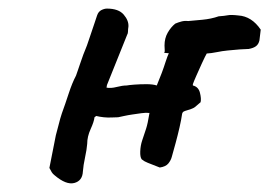

<svg xmlns="http://www.w3.org/2000/svg" viewBox="-20 -421 627 447"><path d="M362 -298Q364 -300 363.5 -304Q363 -308 363 -315Q363 -332 370.5 -345Q378 -358 388 -366Q395 -369 402.5 -371Q410 -373 418 -372Q430 -373 451 -375Q472 -377 489 -383Q503 -384 510.5 -385.5Q518 -387 535 -385Q566 -383 587 -352L584 -327Q582 -318 576 -313.5Q570 -309 559 -307Q552 -307 538.5 -306Q525 -305 510.5 -303.5Q496 -302 487 -300Q473 -297 457 -296Q441 -295 432 -292ZM403 -365Q417 -373 436 -370.5Q455 -368 467 -354.5Q479 -341 472 -316Q470 -312 463.5 -300.5Q457 -289 450 -273.5Q443 -258 437 -244.5Q431 -231 429 -225V-222Q442 -219 445.5 -205Q449 -191 447 -183Q438 -175 433.5 -171.5Q429 -168 415 -164Q411 -163 408 -161.5Q405 -160 404 -156Q402 -142 398 -124.5Q394 -107 389 -88.5Q384 -70 380 -56Q378 -48 372 -40.5Q366 -33 352 -31Q332 -39 324 -42Q316 -45 310 -50Q306 -55 306.5 -68.5Q307 -82 311 -94Q316 -109 320 -121Q324 -133 328 -158Q320 -159 309.5 -157.5Q299 -156 288.5 -154.5Q278 -153 269 -151Q260 -149 255 -148Q249 -148 240 -147.5Q231 -147 221.5 -148Q212 -149 204 -151L200 -148Q199 -138 191 -120.5Q183 -103 183 -86Q182 -73 178 -54.5Q174 -36 173 -22Q172 0 153 5Q134 10 107 -13Q103 -16 100.5 -20Q98 -24 95 -30L110 -106Q114 -120 117 -132.5Q120 -145 124 -157Q132 -179 140 -203.5Q148 -228 157 -245Q158 -248 161 -256.5Q164 -265 167.5 -275.5Q171 -286 174 -294Q177 -302 178 -304Q182 -313 188 -331.5Q194 -350 200 -367Q206 -384 206 -385Q209 -394 216 -397.5Q223 -401 229 -401Q256 -401 268 -387Q280 -373 279 -359Q278 -353 278 -348Q278 -343 276 -340L229 -223L228 -217Q238 -215 251.5 -218.5Q265 -222 275 -222Q280 -223 293 -224Q306 -225 321 -225Q336 -225 345 -222Q358 -253 365.5 -277Q373 -301 389 -329Q390 -331 393.5 -343Q397 -355 403 -365Z"/></svg>

Font: Caveat SemiBold
Style: Regular
Weight: 600
Designer: Pablo Impallari
Foundry: Pablo Impallari
Version: Version 2.000